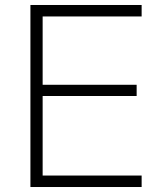

<svg xmlns="http://www.w3.org/2000/svg" viewBox="-20 -750 666 770"><path d="M102 0V-730H548V-684H151V-410H528V-365H151V-46H548V0Z"/></svg>

Font: M PLUS 1 Light
Style: Regular
Weight: 300
Designer: Coji Morishita
Foundry: UNDERFOREST DESIGN
Version: Version 1.001